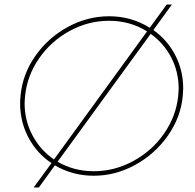

<svg xmlns="http://www.w3.org/2000/svg" viewBox="-20 -775 862 850"><path d="M791 -383Q791 -373 789 -349Q780 -255 723 -174Q666 -93 578.5 -45Q491 3 395 3Q301 3 223 -43L152 55H129L208 -53Q143 -96 106 -166Q69 -236 69 -318Q69 -330 71 -352Q80 -447 136.5 -527.5Q193 -608 280 -655.5Q367 -703 463 -703Q562 -703 643 -652L718 -755H741L659 -642Q721 -598 756 -530.5Q791 -463 791 -383ZM89 -317Q89 -241 124 -175.5Q159 -110 219 -69L631 -636Q556 -683 463 -683Q371 -683 288.5 -638Q206 -593 153 -516.5Q100 -440 91 -350Q89 -328 89 -317ZM771 -382Q771 -457 738 -520.5Q705 -584 647 -625L235 -59Q307 -17 395 -17Q487 -17 570 -62Q653 -107 706.5 -184Q760 -261 769 -351Q771 -373 771 -382Z"/></svg>

Font: Gontserrat Thin
Style: Italic
Weight: 250
Italic angle: -11.3°
Designer: Julieta Ulanovsky
Foundry: Julieta Ulanovsky
Version: Version 6.001